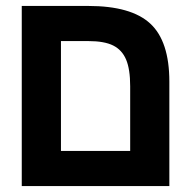

<svg xmlns="http://www.w3.org/2000/svg" viewBox="-20 -626 640 646"><path d="M549.8 0H53.2V-606H276.9Q421.4 -606 485.6 -546.6Q549.8 -487.3 549.8 -351.1ZM185.1 -487.8V-118.2H418V-335.9Q418 -393.1 404.3 -425.5Q390.6 -458 360.8 -472.9Q331.1 -487.8 276.9 -487.8Z"/></svg>

Font: Liberation Mono
Style: Bold
Weight: 700
Monospace: yes
Designer: Steve Matteson
Foundry: Ascender Corporation
Version: Version 2.1.5